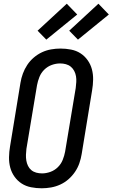

<svg xmlns="http://www.w3.org/2000/svg" viewBox="-20 -1004 605 1032"><path d="M204 8Q175 8 147 2.5Q119 -3 96.5 -17.5Q74 -32 58 -54.5Q42 -77 35 -103.5Q28 -130 28.5 -159Q29 -188 34 -217L90 -559Q94 -584 103 -608.5Q112 -633 126.5 -655Q141 -677 161.5 -694.5Q182 -712 205.5 -723Q229 -734 254.5 -738.5Q280 -743 305 -743Q334 -743 362 -737.5Q390 -732 412.5 -717.5Q435 -703 451 -680.5Q467 -658 474 -631.5Q481 -605 480.5 -576Q480 -547 475 -518L419 -176Q415 -151 406.5 -126.5Q398 -102 383 -80Q368 -58 348 -40.5Q328 -23 304 -12Q280 -1 254.5 3.5Q229 8 204 8ZM206 -72Q228 -72 250.5 -80Q273 -88 290.5 -105Q308 -122 317 -144.5Q326 -167 330 -189L387 -531Q389 -547 390 -563Q391 -579 388.5 -594Q386 -609 379 -622.5Q372 -636 360.5 -645.5Q349 -655 334 -659Q319 -663 303 -663Q281 -663 258.5 -655Q236 -647 218.5 -630Q201 -613 192 -590.5Q183 -568 179 -546L122 -204Q120 -188 119.5 -172Q119 -156 121.5 -141Q124 -126 130.5 -112.5Q137 -99 148.5 -89.5Q160 -80 175 -76Q190 -72 206 -72ZM399 -791 352 -839 509 -984 565 -926ZM229 -791 182 -839 339 -984 395 -926Z"/></svg>

Font: Iosevka Curly Medium
Style: Italic
Weight: 500
Italic angle: -9°
Monospace: yes
Designer: Belleve Invis
Foundry: Belleve Invis
Version: Version 22.1.2; ttfautohint (v1.8.4)